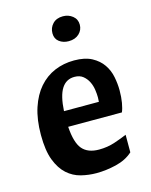

<svg xmlns="http://www.w3.org/2000/svg" viewBox="-111 -792 689 877"><g transform="rotate(-15 233.0 -354.0)"><path d="M165 -226Q170 -150 196 -119.5Q222 -89 275 -89Q315 -89 350.5 -101Q386 -113 409 -123V-40Q377 -11 329 0.5Q281 12 236 12Q199 12 163 3Q127 -6 98.5 -31.5Q70 -57 52.5 -102.5Q35 -148 35 -222Q35 -295 53 -349.5Q71 -404 102.5 -440Q134 -476 176.5 -494Q219 -512 269 -512Q320 -512 352.5 -494.5Q385 -477 403.5 -450Q422 -423 428.5 -390Q435 -357 435 -326Q435 -294 430.5 -268Q426 -242 419 -226ZM251 -439Q212 -439 190.5 -405.5Q169 -372 165 -300H330Q330 -304 330.5 -310Q331 -316 331 -321Q331 -337 328 -357.5Q325 -378 316 -396Q307 -414 291.5 -426.5Q276 -439 251 -439ZM206 -657Q206 -683 223.5 -701.5Q241 -720 272 -720Q298 -720 317.5 -704.5Q337 -689 337 -663Q337 -638 318.5 -620.5Q300 -603 269 -603Q243 -603 224.5 -617Q206 -631 206 -657Z"/></g></svg>

Font: Cantora One
Style: Regular
Weight: 400
Designer: Pablo Impallari, Rodrigo Fuenzalida
Foundry: Pablo Impallari
Version: Version 1.002; ttfautohint (v0.8) -G 200 -r 50